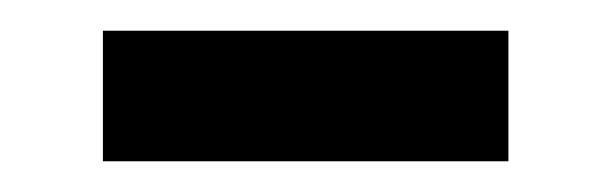

<svg xmlns="http://www.w3.org/2000/svg" viewBox="-20 -345 397 125"><path d="M47 -240V-325H311V-240Z"/></svg>

Font: Source Han Sans Medium
Style: Regular
Weight: 500
Designer: Ryoko NISHIZUKA Ë•øÂ°öÊ∂ºÂ≠ê (kana, bopomofo & ideographs); Paul D. Hunt (Latin, Greek & Cyrillic); Sandoll Communicatio
Foundry: Adobe
Version: Version 2.004;hotconv 1.0.118;makeotfexe 2.5.65603